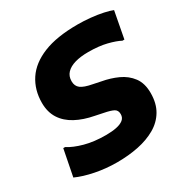

<svg xmlns="http://www.w3.org/2000/svg" viewBox="-169 -873 994 1026"><g transform="rotate(-30 327.5 -360.0)"><path d="M51 -198H62Q98 -175 154.5 -159.5Q211 -144 284 -144Q321 -144 348.5 -149.5Q376 -155 392 -167.5Q408 -180 408 -202Q408 -226 390.5 -235.5Q373 -245 332 -253L284 -263Q220 -275 172.5 -300.5Q125 -326 99 -366.5Q73 -407 73 -464Q73 -544 113 -604.5Q153 -665 235.5 -698.5Q318 -732 447 -732Q485 -732 526 -728Q567 -724 601.5 -716.5Q636 -709 655 -701L624 -537H612Q584 -552 536 -564Q488 -576 423 -576Q375 -576 340.5 -566Q306 -556 287 -536Q268 -516 268 -485Q268 -455 288.5 -439.5Q309 -424 358 -415L406 -405Q457 -396 502 -375.5Q547 -355 575 -317.5Q603 -280 603 -220Q603 -156 576.5 -111.5Q550 -67 503 -40Q456 -13 395 -0.5Q334 12 263 12Q195 12 130 -1Q65 -14 19 -35Z"/></g></svg>

Font: Kufam ExtraBold
Style: Italic
Weight: 800
Italic angle: -11°
Designer: Artur Schmal
Foundry: Original Type
Version: Version 1.301; ttfautohint (v1.8.3)